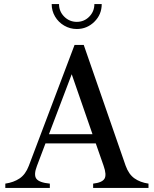

<svg xmlns="http://www.w3.org/2000/svg" viewBox="-20 -920 752 940"><path d="M6 0V-21Q47 -27 76 -46.5Q105 -66 121 -108L345 -700H390L595 -109Q610 -67 638 -47Q666 -27 707 -21V0H619H542H436V-21Q480 -26 491.5 -45Q503 -64 487 -109L445 -229L462 -218H192L208 -232L161 -108Q144 -64 158 -45Q172 -26 224 -21V0H100H94ZM203 -263H448L438 -248L323 -580H340L214 -248ZM233 -900H269Q269 -864 294.5 -838.5Q320 -813 356 -813Q392 -813 417 -838.5Q442 -864 442 -900H478Q478 -849 442 -813.5Q406 -778 356 -778Q323 -778 294.5 -794.5Q266 -811 249.5 -839Q233 -867 233 -900Z"/></svg>

Font: RL Madena Variable
Style: Regular
Weight: 400
Designer: I Kadek Wantara Putra
Foundry: Roughlines ID
Version: Version 1.000;Glyphs 3.1.2 (3151)